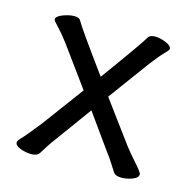

<svg xmlns="http://www.w3.org/2000/svg" viewBox="-81 -569 662 667"><g transform="rotate(15 249.5 -236.0)"><path d="M87 17Q67 17 47.5 9.5Q28 2 28 -10Q28 -16 40.5 -28.5Q53 -41 95 -94L206 -244L101 -388Q80 -416 62.5 -434Q45 -452 45 -456Q45 -468 68 -476.5Q91 -485 108 -485Q127 -485 132 -474Q141 -456 251 -305Q361 -456 374 -480Q380 -489 399 -489Q415 -489 436.5 -480.5Q458 -472 458 -460Q458 -456 442.5 -440.5Q427 -425 402 -392L294 -245L404 -96Q416 -80 443 -49.5Q470 -19 470 -13Q470 0 450 7.5Q430 15 411 15Q389 15 381.5 3.5Q374 -8 363 -25.5Q352 -43 343 -54L250 -184L154 -52Q145 -41 134.5 -24Q124 -7 116 5Q108 17 87 17Z"/></g></svg>

Font: LXGW WenKai Lite Medium
Style: Regular
Weight: 500
Designer: LXGW / Fontworks Inc.
Foundry: LXGW / Fontworks Inc.
Version: Version 1.511; March 25, 2025